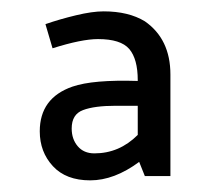

<svg xmlns="http://www.w3.org/2000/svg" viewBox="-20 -700 370 338"><path d="M222.5 -558.8V-557.5Q143.8 -560 107.5 -547.5Q50 -527.5 50 -468.8Q50 -432.5 73.1 -407.5Q96.2 -382.5 138.8 -382.5Q181.2 -382.5 225 -415L235 -390H280V-568.8Q280 -631.2 235 -662.5Q206.2 -680 162.5 -680Q142.5 -680 113.8 -673.1Q85 -666.2 60 -657.5L72.5 -615Q123.8 -631.2 152.5 -631.2Q192.5 -631.2 207.5 -613.8Q222.5 -596.2 222.5 -558.8ZM106.2 -473.8Q106.2 -498.8 126.2 -506.2Q146.2 -513.8 183.8 -513.8H222.5V-462.5Q190 -430 146.2 -430Q127.5 -430 116.9 -442.5Q106.2 -455 106.2 -473.8Z"/></svg>

Font: Cambay
Style: Regular
Weight: 400
Version: Version 1.180;PS 001.180;hotconv 1.0.70;makeotf.lib2.5.58329